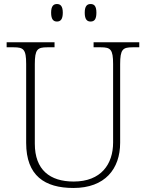

<svg xmlns="http://www.w3.org/2000/svg" viewBox="-20 -924 727 954"><path d="M430 -817C448 -817 459 -827 459 -861C459 -894 448 -904 430 -904C413 -904 401 -894 401 -861C401 -827 413 -817 430 -817ZM263 -817C280 -817 292 -827 292 -861C292 -894 280 -904 263 -904C246 -904 234 -894 234 -861C234 -827 246 -817 263 -817ZM345 10C501 10 577 -84 577 -215V-605C577 -679 590 -689 639 -689H672V-714H445V-689H481C529 -689 542 -679 542 -606V-216C542 -108 482 -22 346 -22C228 -22 153 -80 153 -210V-605C153 -679 166 -689 215 -689H251V-714H13V-689H48C97 -689 110 -679 110 -606V-214C110 -51 202 10 345 10Z"/></svg>

Font: Noto Serif Gurmukhi ExtraLight
Style: Regular
Weight: 200
Designer: Vaibhav Singh and the Monotype Design Team
Foundry: Monotype Imaging Inc.
Version: Version 2.004